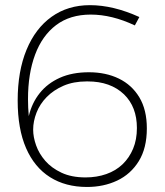

<svg xmlns="http://www.w3.org/2000/svg" viewBox="-20 -722 640 744"><path d="M317 2.5Q234 2.5 173.8 -35.5Q113.5 -73.5 81 -148Q48.5 -222.5 48.5 -332.5Q48.5 -446 82.8 -529Q117 -612 180 -657Q243 -702 328.5 -702Q419 -702 520 -656L502.5 -623.5Q413.5 -665.5 331.5 -665.5Q251.5 -665.5 197.5 -624.8Q143.5 -584 116 -510.2Q88.5 -436.5 88.5 -338Q88.5 -305.5 91.5 -272Q103.5 -323 133.8 -361Q164 -399 211.8 -420.5Q259.5 -442 324.5 -442Q390 -442 440.5 -417.5Q491 -393 520 -344.8Q549 -296.5 549 -224.5Q549 -148 517.8 -97.5Q486.5 -47 434 -22.2Q381.5 2.5 317 2.5ZM311.5 -34.5Q355 -34.5 392 -47.5Q429 -60.5 455 -85.5Q481 -110.5 495.8 -145.8Q510.5 -181 510.5 -226Q510.5 -308 460.5 -356.5Q408 -406.5 320 -406.5H315.5Q265 -406.5 226.2 -389.8Q187.5 -373 161 -346Q134.5 -319 121.5 -285.5Q108.5 -252 108.5 -219.5Q108.5 -191 119.8 -159Q131 -127 155.2 -99Q179.5 -71 218.2 -52.8Q257 -34.5 311.5 -34.5Z"/></svg>

Font: Argentum Novus ExtraLight
Style: Regular
Weight: 250
Designer: Julieta Ulanovsky (font) & Cristiano Sobral (main changes)
Foundry: Julieta Ulanovsky (font) & Cristiano Sobral (main changes)
Version: Version 3.00;November 27, 2020;FontCreator 13.0.0.2655 64-bi